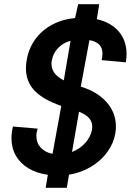

<svg xmlns="http://www.w3.org/2000/svg" viewBox="-20 -817 640 921"><path d="M456 -797 444.5 -725Q512.5 -709.5 549.8 -665.8Q587 -622 587 -558Q587 -537.5 583.5 -518L467.5 -528.5Q471.5 -547 471.5 -559.5Q471.5 -587 456.2 -602.8Q441 -618.5 409 -624.5L367.5 -401.5Q446.5 -377.5 491.2 -327Q536 -276.5 536 -210.5Q536 -194 533 -176.5Q525 -129.5 495 -88Q465 -46.5 417.2 -17.5Q369.5 11.5 311 21L300.5 84H199L209.5 21.5Q156 14 116.8 -9.5Q77.5 -33 56.2 -70Q35 -107 35 -154.5Q35 -179.5 42 -210L160.5 -200Q154.5 -181.5 154.5 -164Q154.5 -131.5 175.5 -108.8Q196.5 -86 232 -79L274 -309Q186.5 -339 145.5 -382.5Q104.5 -426 104.5 -488.5Q104.5 -509 108 -528.5Q117.5 -584.5 148.8 -628Q180 -671.5 229 -698Q278 -724.5 340 -730.5L355 -797ZM227 -510.5Q227 -486 241.5 -466.5Q256 -447 286 -431.5L318.5 -621.5Q281.5 -611 258 -586Q234.5 -561 228.5 -526.5Q227 -518.5 227 -510.5ZM421.5 -195.5Q422.5 -200.5 422.5 -209.5Q422.5 -233 407.5 -250.2Q392.5 -267.5 359 -281L325.5 -88Q363 -102.5 389 -131.5Q415 -160.5 421.5 -195.5Z"/></svg>

Font: JuliaMono ExtraBoldItalic
Style: Regular
Weight: 800
Italic angle: -9°
Monospace: yes
Designer: cormullion
Foundry: corm
Version: Version 0.049; ttfautohint (v1.8.4)